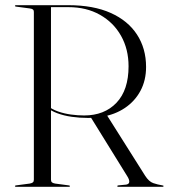

<svg xmlns="http://www.w3.org/2000/svg" viewBox="-20 -720 650 740"><path d="M543 -462Q543 -410.5 521.5 -370.2Q500 -330 461.5 -304Q423 -278 371 -269.5Q363 -268.5 354.2 -267.2Q345.5 -266 337 -265.8Q328.5 -265.5 319 -265.5Q286.5 -265.5 256.5 -269.8Q226.5 -274 201 -283.5Q175.5 -293 157 -308.5L161 -314Q179.5 -299 203.5 -290.5Q227.5 -282 253.8 -278.5Q280 -275 304 -275Q382.5 -275 429 -324Q475.5 -373 475.5 -464.5Q475.5 -530.5 446.5 -582Q417.5 -633.5 365.2 -663Q313 -692.5 243.5 -692.5H176.5V-27.5Q176.5 -20.5 180.2 -17.2Q184 -14 192.5 -12.5L245 -5.5Q247.5 -5 248.5 -4.5Q249.5 -4 249.5 -2.5Q249.5 0 245.5 0H41.5Q39.5 0 38.5 -1Q37.5 -2 37.5 -2.5Q37.5 -5 42 -5.5L94.5 -12.5Q103 -14 106.8 -17.2Q110.5 -20.5 110.5 -27.5V-674.5Q110.5 -680.5 106.8 -683.5Q103 -686.5 94.5 -687.5L42 -694.5Q37.5 -695 37.5 -697.5Q37.5 -698.5 38.5 -699.2Q39.5 -700 41.5 -700H243.5Q340 -700 406.5 -670.2Q473 -640.5 508 -586.8Q543 -533 543 -462ZM328 -271 390.5 -278.5 539.5 -42.5Q554 -20 570.8 -14.2Q587.5 -8.5 606 -5.5Q608.5 -5 609.5 -4.5Q610.5 -4 610.5 -2.5Q610.5 -2 609.5 -1Q608.5 0 606.5 0H436Q432 0 432 -2.5Q432 -4 433 -4.5Q434 -5 436 -5.5L466.5 -8.5Q477.5 -10.5 478.2 -18.8Q479 -27 471 -40Z"/></svg>

Font: Fraunces 120pt Light
Style: Regular
Weight: 300
Version: Version 1.000;[b76b70a41]